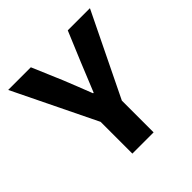

<svg xmlns="http://www.w3.org/2000/svg" viewBox="-171 -797 942 942"><g transform="rotate(-45 300.0 -326.0)"><path d="M226.3 0V-220.3L16.4 -651.7H173.6L240.2 -494.9Q254.8 -457.9 269.6 -421.4Q284.3 -384.8 299.3 -345.5H303.3Q318.9 -384.8 334.3 -421.4Q349.7 -457.9 364.4 -495.2L429.8 -651.7H583.6L373.7 -220.3V0Z"/></g></svg>

Font: Source Code Pro ExtraLight
Style: Regular
Weight: 200
Monospace: yes
Designer: Paul D. Hunt, Teo Tuominen
Foundry: Adobe
Version: Version 1.026;hotconv 1.1.0;makeotfexe 2.6.0